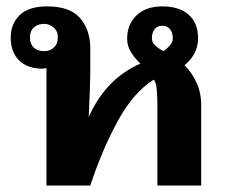

<svg xmlns="http://www.w3.org/2000/svg" viewBox="-20 -575 699 595"><path d="M72.8 -458.5Q72.8 -439 84.5 -427.7Q96.2 -416.5 116.7 -416.5Q134.8 -416.5 147 -427.7Q159.2 -439 159.2 -459Q159.7 -478 146.5 -489.5Q133.3 -501 116.7 -501Q97.2 -501 85 -490Q72.8 -479 72.8 -458.5ZM254.9 -211.9Q280.3 -270 320.1 -311.8Q359.9 -353.5 415 -377.9Q399.4 -392.6 386.7 -412.1Q374 -431.6 374 -455.1Q374 -499.5 403.1 -527.3Q432.1 -555.2 482.9 -555.2Q535.6 -555.2 564.7 -529.5Q593.8 -503.9 593.8 -456.5Q593.8 -431.2 583 -410.4Q572.3 -389.6 551.8 -373Q573.7 -351.6 588.6 -319.8Q603.5 -288.1 603.5 -249V0H467.8V-249.5Q467.8 -274.9 465.6 -298.6Q463.4 -322.3 456.1 -328.1Q393.6 -288.6 345.2 -200.4Q296.9 -112.3 259.8 0H124V-364.3Q121.6 -363.3 117.7 -362.8Q113.8 -362.3 109.9 -362.3Q64.9 -362.3 39.1 -387.9Q13.2 -413.6 13.2 -458.5Q13.2 -501 41 -528.1Q68.8 -555.2 125.5 -555.2Q197.8 -555.2 228.8 -518.3Q259.8 -481.4 259.8 -425.3V-350.1Q259.8 -331.1 258.5 -296.4Q257.3 -261.7 254.9 -211.9ZM515.6 -455.1Q515.6 -474.1 506.8 -484.6Q498 -495.1 482.9 -495.1Q466.8 -495.1 458.7 -484.1Q450.7 -473.1 450.7 -456.1Q450.7 -442.9 462.2 -432.9Q473.6 -422.9 487.3 -416.5Q495.1 -421.9 505.4 -433.1Q515.6 -444.3 515.6 -455.1Z"/></svg>

Font: Roboto Web
Style: Bold
Weight: 700
Designer: Google
Version: Version 1.200310; 2013